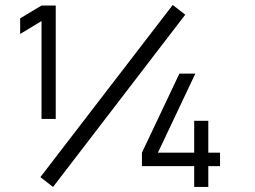

<svg xmlns="http://www.w3.org/2000/svg" viewBox="-20 -742 1013 762"><path d="M201.2 -270H144.8V-658.5L60 -607.2V-669.2L144.8 -720H201.2ZM715.2 -683.7 190.5 0 140.2 -39 665.5 -722.3ZM806.7 0H750.7V-82.7H543.3V-136L692 -450H755.3L606.7 -136H750.7V-262.7H806.7V-136H853.3V-82.7H806.7Z"/></svg>

Font: Manrope Variable Light
Style: Regular
Weight: 200
Designer: Mikhail Sharanda
Foundry: Mikhail Sharanda
Version: Version 4.505